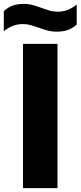

<svg xmlns="http://www.w3.org/2000/svg" viewBox="-62 -965 414 985"><path d="M56 0V-740H233V0ZM229.5 -802.5Q203 -802.5 180 -809Q157 -815.5 135.5 -823.5Q116.5 -830 97 -835.8Q77.5 -841.5 57 -841.5Q26.5 -841.5 3.5 -832.2Q-19.5 -823 -42.5 -805V-907.5Q-22.5 -926.5 1.5 -935.8Q25.5 -945 59.5 -945Q86 -945 109 -938.2Q132 -931.5 153.5 -923.5Q172.5 -916.5 192 -910.8Q211.5 -905 232 -905Q262.5 -905 285.5 -914.2Q308.5 -923.5 331.5 -941.5V-839Q293.5 -802.5 229.5 -802.5Z"/></svg>

Font: Encode Sans Semi Condensed ExtraBold
Style: Regular
Weight: 800
Width: 4
Designer: Multiple Designers
Foundry: Impallari Type
Version: Version 3.000; ttfautohint (v1.8.3) -l 8 -r 50 -G 200 -x 14 